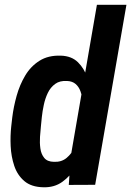

<svg xmlns="http://www.w3.org/2000/svg" viewBox="-20 -770 547 800"><path d="M274.9 -119.6 383.8 -750H506.8L376.5 0L266.6 0.5ZM26.9 -244.1 31.2 -281.7Q36.6 -325.2 49.3 -370.8Q62 -416.5 85 -455.1Q107.9 -493.7 144.5 -516.8Q181.2 -540 233.9 -538.1Q278.3 -536.6 304.7 -510.7Q331.1 -484.9 344 -445.8Q356.9 -406.7 359.9 -364.7Q362.8 -322.8 360.8 -289.1L354 -234.9Q347.2 -197.8 333.3 -155Q319.3 -112.3 296.1 -74.2Q272.9 -36.1 239.5 -12.2Q206.1 11.7 160.6 10.3Q110.4 9.3 81.3 -15.6Q52.2 -40.5 39.3 -79.3Q26.4 -118.2 24.4 -161.6Q22.5 -205.1 26.9 -244.1ZM154.3 -282.2 150.4 -243.2Q148.4 -224.6 146.7 -200Q145 -175.3 148.2 -151.6Q151.4 -127.9 164.3 -112.1Q177.2 -96.2 204.6 -95.7Q236.3 -94.2 257.6 -112.1Q278.8 -129.9 291.3 -156.5Q303.7 -183.1 308.6 -209.5L323.7 -313.5Q325.2 -331.5 323.5 -351.6Q321.8 -371.6 315.2 -389.9Q308.6 -408.2 295.2 -419.9Q281.7 -431.6 259.8 -432.6Q229.5 -434.6 210 -420.4Q190.4 -406.2 179.2 -382.8Q168 -359.4 162.4 -332.5Q156.7 -305.7 154.3 -282.2Z"/></svg>

Font: Roboto Condensed SemiBold
Style: Italic
Weight: 600
Italic angle: -12°
Designer: Christian Robertson
Foundry: Google
Version: Version 3.008; 2023